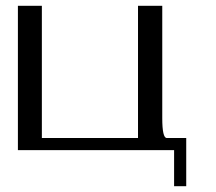

<svg xmlns="http://www.w3.org/2000/svg" viewBox="-20 -520 748 665"><path d="M542 -500V-110.4Q542 -42 557.6 -42H625V125H583V0H42V-500H125V-42H458V-500Q458 -500 542 -500Z"/></svg>

Font: okolaks
Style: Regular
Weight: 500
Version: Version 000.6.0